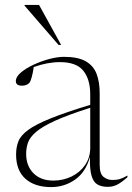

<svg xmlns="http://www.w3.org/2000/svg" viewBox="-20 -752 539 782"><path d="M419 9Q394 9 377.2 -0.5Q360.5 -10 352.8 -36.5Q345 -63 346.5 -113Q329 -50.5 285.5 -20.2Q242 10 188.5 10Q121.5 10 83.5 -24Q45.5 -58 45.5 -122.5Q45.5 -152.5 55 -176.5Q64.5 -200.5 94.8 -222.8Q125 -245 185.5 -269.5Q246 -294 347.5 -325V-367.5Q347.5 -429 319.2 -464Q291 -499 224 -499Q173.5 -499 117.5 -479Q114 -455 109.2 -437.8Q104.5 -420.5 100 -415Q89.5 -403 69 -403Q44.5 -403 44.5 -422Q44.5 -439 65 -456.5Q85.5 -474 116.8 -488.5Q148 -503 181.2 -511.8Q214.5 -520.5 240.5 -520.5Q298 -520.5 329.5 -502.2Q361 -484 373.5 -450.8Q386 -417.5 386 -372.5V-80Q386 -44 401.8 -31.5Q417.5 -19 437.5 -19Q454.5 -19 466.5 -22.2Q478.5 -25.5 499 -37V-30Q480 -13 461.2 -2Q442.5 9 419 9ZM86.5 -125.5Q86.5 -76.5 116.2 -46.5Q146 -16.5 197 -16.5Q237 -16.5 271.2 -33Q305.5 -49.5 326.5 -79.8Q347.5 -110 347.5 -150.5V-313Q258 -284.5 205.5 -260.8Q153 -237 127.5 -215.2Q102 -193.5 94.2 -171.8Q86.5 -150 86.5 -125.5ZM229 -569H218.5L80 -729V-732H139Z"/></svg>

Font: Newsreader Display ExtraLight
Style: Regular
Weight: 275
Designer: Hugues Gentile
Foundry: Production Type
Version: Version 1.002